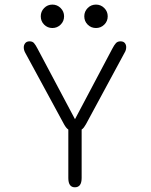

<svg xmlns="http://www.w3.org/2000/svg" viewBox="-20 -806 659 836"><path d="M306 9.5Q277.5 9.5 277.5 -31V-242Q268 -248 258.5 -265.5L89.5 -577Q83.5 -588 83.5 -600Q83.5 -610 89.8 -618Q96 -626 109 -626Q121.5 -626 128.2 -618.2Q135 -610.5 143.5 -594L306.5 -287L469 -594Q477.5 -610.5 484.8 -618.2Q492 -626 504.5 -626Q517.5 -626 523.5 -618.5Q529.5 -611 529.5 -601Q529.5 -595.5 528 -589.2Q526.5 -583 523 -577.5L354.5 -265.5Q350 -257.5 345.5 -251.5Q341 -245.5 335.5 -242V-31Q335.5 9.5 306 9.5ZM208 -684Q187 -684 172.2 -698.8Q157.5 -713.5 157.5 -735Q157.5 -756 172.2 -771Q187 -786 208 -786Q229 -786 244 -771Q259 -756 259 -735Q259 -713.5 244 -698.8Q229 -684 208 -684ZM398 -684Q376.5 -684 361.8 -698.8Q347 -713.5 347 -735Q347 -756 361.8 -771Q376.5 -786 398 -786Q419 -786 434 -771Q449 -756 449 -735Q449 -713.5 434 -698.8Q419 -684 398 -684Z"/></svg>

Font: Sono ExtraLight Monospace Light
Style: Regular
Weight: 300
Version: Version 2.112